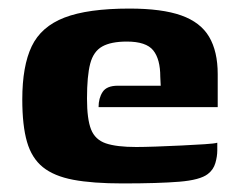

<svg xmlns="http://www.w3.org/2000/svg" viewBox="-20 -422 554 448"><path d="M266 6Q196 6 151 -2.5Q106 -11 80 -32Q54 -53 43 -91Q32 -129 32 -190Q32 -268 54 -314Q76 -360 130.5 -381Q185 -402 282 -402Q358 -402 403 -386Q448 -370 468 -336Q488 -302 488 -249V-172H210Q210 -193 219.5 -207.5Q229 -222 255 -222H355L354 -243Q354 -284 337.5 -304.5Q321 -325 276 -325Q239 -325 218.5 -313.5Q198 -302 190.5 -273.5Q183 -245 183 -192Q183 -144 192.5 -120Q202 -96 227 -87.5Q252 -79 298 -79Q315 -79 344 -80Q373 -81 403.5 -82.5Q434 -84 457.5 -85.5Q481 -87 487 -89V-71Q487 -57 482.5 -41.5Q478 -26 465 -16Q447 -2 398.5 2Q350 6 266 6Z"/></svg>

Font: Genos Thin
Style: Bold
Weight: 700
Version: Version 1.010